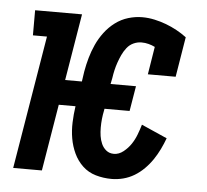

<svg xmlns="http://www.w3.org/2000/svg" viewBox="-44 -585 689 640"><g transform="rotate(5 300.0 -265.0)"><path d="M352 8Q324 8 298.5 0.5Q273 -7 254.5 -24.5Q236 -42 225 -65.5Q214 -89 209.5 -115Q205 -141 206 -168.5Q207 -196 211 -223H155L118 0H22L96 -446H49V-530H206L169 -307H225L230 -341Q234 -364 240.5 -387Q247 -410 257 -432Q267 -454 282 -474Q297 -494 317 -509Q337 -524 360.5 -531Q384 -538 407 -538Q428 -538 448.5 -533.5Q469 -529 487.5 -522Q506 -515 523.5 -505.5Q541 -496 557 -484L535 -350H442L457 -443Q447 -448 435.5 -451Q424 -454 412 -454Q398 -454 385 -448Q372 -442 363 -430.5Q354 -419 348 -406Q342 -393 337.5 -380Q333 -367 330 -354Q327 -341 325 -327L321 -307H406L392 -223H308L307 -217Q304 -203 302.5 -188.5Q301 -174 301 -159.5Q301 -145 303 -131.5Q305 -118 310.5 -105.5Q316 -93 326.5 -84.5Q337 -76 352 -76Q369 -76 384 -88Q399 -100 409 -115Q419 -130 425.5 -147Q432 -164 437 -181L523 -143Q516 -124 507 -105.5Q498 -87 486.5 -70Q475 -53 460 -38Q445 -23 427.5 -12.5Q410 -2 390.5 3Q371 8 352 8Z"/></g></svg>

Font: Iosevka Slab Medium Extended
Style: Italic
Weight: 500
Width: 7
Italic angle: -9°
Monospace: yes
Designer: Belleve Invis
Foundry: Belleve Invis
Version: Version 11.1.0; ttfautohint (v1.8.3)